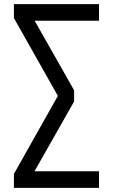

<svg xmlns="http://www.w3.org/2000/svg" viewBox="-20 -725 544 925"><path d="M47 180V113L270 -283V-243L47 -638V-705H457V-625H127L130 -655L337 -290V-236L127 134L125 100H457V180Z"/></svg>

Font: Nunito Sans 7pt Condensed Medium
Style: Regular
Weight: 500
Width: 3
Designer: Vernon Adams
Foundry: Vernon Adams
Version: Version 3.101;gftools[0.9.27]